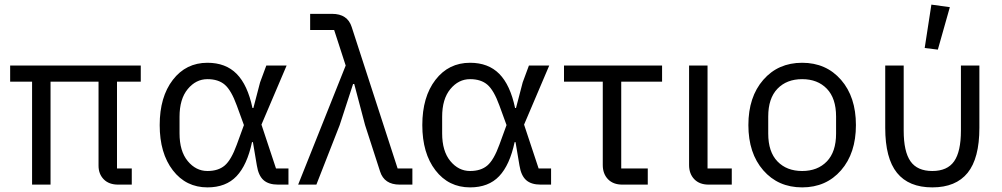

<svg xmlns="http://www.w3.org/2000/svg" viewBox="-20 -800 4344 832"><path d="M487 -446V-70H551V0H492Q452 0 429.5 -23Q407 -46 407 -82V-446H199V0H119V-446H24V-516H590V-446Z M1230 -70V0H1185Q1144 0 1122 -19.5Q1100 -39 1093 -83L1076 -184H1072Q1051 -85 1005 -36.5Q959 12 879 12Q786 12 729 -62Q672 -136 672 -258Q672 -380 729 -454Q786 -528 879 -528Q958 -528 1005.5 -480Q1053 -432 1074 -332H1078L1107 -443L1134 -516H1222L1113 -260L1176 -70ZM879 -59Q926 -59 954 -83Q982 -107 1006 -173L1037 -258L1006 -343Q982 -409 954 -433Q926 -457 879 -457Q829 -457 793.5 -414Q758 -371 758 -294V-222Q758 -145 793.5 -102Q829 -59 879 -59Z M1478 -516 1428 -670H1324V-740H1419Q1486 -740 1504 -683L1703 -70H1767V0H1712Q1645 0 1627 -57L1562 -258L1515 -436H1510L1452 -258L1351 0H1272Z M2368 -70V0H2323Q2282 0 2260 -19.5Q2238 -39 2231 -83L2214 -184H2210Q2189 -85 2143 -36.5Q2097 12 2017 12Q1924 12 1867 -62Q1810 -136 1810 -258Q1810 -380 1867 -454Q1924 -528 2017 -528Q2096 -528 2143.5 -480Q2191 -432 2212 -332H2216L2245 -443L2272 -516H2360L2251 -260L2314 -70ZM2017 -59Q2064 -59 2092 -83Q2120 -107 2144 -173L2175 -258L2144 -343Q2120 -409 2092 -433Q2064 -457 2017 -457Q1967 -457 1931.5 -414Q1896 -371 1896 -294V-222Q1896 -145 1931.5 -102Q1967 -59 2017 -59Z M2787 0H2677Q2637 0 2614.5 -23.5Q2592 -47 2592 -85V-446H2424V-516H2849V-446H2672V-70H2787Z M3151 -70V0H3051Q3011 0 2988.5 -23.5Q2966 -47 2966 -85V-516H3046V-70Z M3624.5 -62Q3560 12 3456 12Q3352 12 3287.5 -62Q3223 -136 3223 -258Q3223 -380 3287.5 -454Q3352 -528 3456 -528Q3560 -528 3624.5 -454Q3689 -380 3689 -258Q3689 -136 3624.5 -62ZM3603 -221V-295Q3603 -374 3563 -415.5Q3523 -457 3456 -457Q3389 -457 3349 -415.5Q3309 -374 3309 -295V-221Q3309 -142 3349 -100.5Q3389 -59 3456 -59Q3523 -59 3563 -100.5Q3603 -142 3603 -221Z M4096 -769 4044 -585 3987 -592 4016 -780ZM3896 -516V-234Q3896 -143 3925.5 -101Q3955 -59 4020 -59Q4085 -59 4114.5 -101Q4144 -143 4144 -234V-516H4224V-246Q4224 -114 4173 -51Q4122 12 4020 12Q3918 12 3867 -51Q3816 -114 3816 -246V-516Z"/></svg>

Font: Aneliza
Style: Regular
Weight: 400
Designer: Mike Abbink, Paul van der Laan, Pieter van Rosmalen
Foundry: Bold Monday
Version: Version 3.0